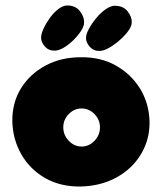

<svg xmlns="http://www.w3.org/2000/svg" viewBox="-20 -680 591 701"><path d="M275 1Q201 2 145.5 -29.5Q90 -61 58.5 -115.5Q27 -170 25 -236Q24 -304 56 -356.5Q88 -409 145 -440Q202 -471 275 -471Q347 -472 402.5 -441Q458 -410 491 -357Q524 -304 526 -236Q527 -171 495 -117.5Q463 -64 406 -32.5Q349 -1 275 1ZM278 -145Q305 -145 325 -166Q345 -187 345 -215Q345 -243 325 -263.5Q305 -284 278 -284Q251 -284 231 -263.5Q211 -243 211 -215Q211 -187 231 -166Q251 -145 278 -145ZM179 -495Q157 -495 143.5 -510.5Q130 -526 130 -542Q130 -556 139 -575.5Q148 -595 162 -614.5Q176 -634 193 -647Q210 -660 225 -660Q256 -660 272 -639Q288 -618 287 -598Q287 -584 275.5 -566.5Q264 -549 247 -532.5Q230 -516 212 -505.5Q194 -495 179 -495ZM343 -494Q321 -494 307.5 -509.5Q294 -525 294 -541Q294 -555 304.5 -574.5Q315 -594 331 -613.5Q347 -633 365.5 -646Q384 -659 399 -659Q430 -659 446 -638.5Q462 -618 461 -598Q461 -584 448 -566.5Q435 -549 416 -532.5Q397 -516 377.5 -505Q358 -494 343 -494Z"/></svg>

Font: Cherry Bomb One
Style: Regular
Weight: 400
Designer: satsuyako
Foundry: satsuyako
Version: Version 4.100; ttfautohint (v1.8.3)